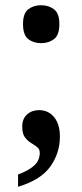

<svg xmlns="http://www.w3.org/2000/svg" viewBox="-20 -560 315 734"><path d="M137 -395Q108 -395 88 -410.5Q68 -426 68 -468Q68 -509 88 -524.5Q108 -540 137 -540Q166 -540 186.5 -524.5Q207 -509 207 -468Q207 -426 186.5 -410.5Q166 -395 137 -395ZM49 107Q90 92 111 72.5Q132 53 132 24Q132 10 121.5 2Q111 -6 98 -14Q85 -22 75 -35.5Q65 -49 65 -76Q65 -106 83.5 -122.5Q102 -139 129 -139Q165 -139 187 -112Q209 -85 209 -38Q209 25 172.5 76.5Q136 128 49 154Z"/></svg>

Font: Noto Serif Thai SemiCondensed SemiBold
Style: Regular
Weight: 600
Width: 4
Designer: Monotype Design Team
Foundry: Monotype Imaging Inc.
Version: Version 2.002; ttfautohint (v1.8.4.7-5d5b)